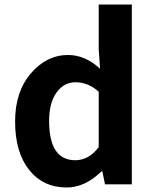

<svg xmlns="http://www.w3.org/2000/svg" viewBox="-20 -818 684 852"><path d="M276 14Q171 14 109 -64.5Q47 -143 47 -279Q47 -411 117 -492.5Q187 -574 282 -574Q358 -574 424 -513L418 -601V-798H565V0H446L434 -58H431Q357 14 276 14ZM314 -107Q374 -107 418 -165V-411Q372 -453 314 -453Q264 -453 231 -407.5Q198 -362 198 -281Q198 -107 314 -107Z"/></svg>

Font: Noto Sans Korean Bold
Style: Bold
Weight: 700
Designer: Ryoko NISHIZUKA  (kana & ideographs); Paul D. Hunt (Latin, Greek & Cyrillic); Wenlong ZHANG  (bopomofo); Sandoll Communi
Foundry: Adobe Systems Incorporated
Version: Version 1.000;PS 1;hotconv 1.0.78;makeotf.lib2.5.61930